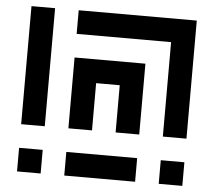

<svg xmlns="http://www.w3.org/2000/svg" viewBox="-51 -755 901 810"><g transform="rotate(5 400.0 -350.0)"><path d="M150 -200V-700H50V-200ZM250 -700V-600H650V-200H750V-700ZM250 -500V-200H350V-400H450V-200H550V-500ZM150 0V-100H50V0ZM550 0V-100H250V0ZM750 0V-100H650V0Z"/></g></svg>

Font: Mourier
Style: Regular
Weight: 400
Designer: Eric Mourier
Foundry: Velvetyne Type Foundry
Version: Version 2.000;hotconv 1.0.109;makeotfexe 2.5.65596